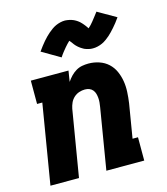

<svg xmlns="http://www.w3.org/2000/svg" viewBox="-115 -866 830 955"><g transform="rotate(-15 300.0 -388.5)"><path d="M26 0 94 -410H67V-530H261L252 -474Q262 -489 274 -501.5Q286 -514 301 -523Q316 -532 332.5 -535Q349 -538 365 -538Q394 -538 420.5 -529Q447 -520 466.5 -502Q486 -484 497 -459.5Q508 -435 512.5 -408Q517 -381 515.5 -352Q514 -323 510 -295L481 -120H509V0H314L366 -314Q368 -326 369 -337.5Q370 -349 369 -360.5Q368 -372 365 -382.5Q362 -393 355 -401.5Q348 -410 337.5 -414Q327 -418 315 -418Q300 -418 285 -413Q270 -408 258 -397Q246 -386 239.5 -371.5Q233 -357 230 -342L173 0ZM245 -602 151 -657Q160 -670 169 -681.5Q178 -693 186 -702.5Q194 -712 202.5 -720.5Q211 -729 219 -736Q227 -743 238 -751Q249 -759 260 -764Q271 -769 283.5 -772Q296 -775 308 -775Q313 -775 319 -774Q325 -773 330.5 -772Q336 -771 341.5 -769Q347 -767 352 -765Q357 -763 361.5 -760Q366 -757 370 -754.5Q374 -752 379 -747.5Q384 -743 387.5 -739Q391 -735 394.5 -731Q398 -727 400.5 -723.5Q403 -720 406 -716Q409 -712 412 -707Q420 -714 425.5 -720Q431 -726 438 -734.5Q445 -743 453 -753.5Q461 -764 471 -777L565 -723Q556 -710 547 -698.5Q538 -687 529.5 -677.5Q521 -668 513 -659.5Q505 -651 497 -644Q489 -637 478 -629Q467 -621 456 -616Q445 -611 432.5 -608Q420 -605 408 -605Q402 -605 396.5 -605.5Q391 -606 385.5 -607.5Q380 -609 374.5 -610.5Q369 -612 364 -614.5Q359 -617 354.5 -620Q350 -623 346 -625.5Q342 -628 337 -632.5Q332 -637 328 -641Q324 -645 321 -649Q318 -653 315.5 -656.5Q313 -660 309.5 -664.5Q306 -669 303 -672Q296 -665 290.5 -659.5Q285 -654 278 -645.5Q271 -637 262.5 -626.5Q254 -616 245 -602Z"/></g></svg>

Font: Iosevka Slab Heavy Extended
Style: Italic
Weight: 900
Width: 7
Italic angle: -9°
Monospace: yes
Designer: Belleve Invis
Foundry: Belleve Invis
Version: Version 11.1.0; ttfautohint (v1.8.3)